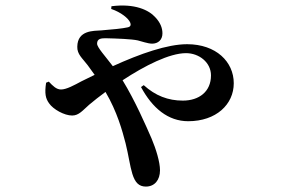

<svg xmlns="http://www.w3.org/2000/svg" viewBox="-20 -615 1040 708"><path d="M160 -314 150 -310C144 -270 148 -252 161 -234C176 -212 217 -189 246 -189C271 -189 285 -208 309 -229C327 -244 347 -260 369 -276C412 -203 431 -133 443 -87C454 -43 459 -3 468 26C478 58 492 73 518 73C550 73 570 49 570 13C570 -18 555 -66 539 -104C518 -152 478 -244 432 -319C514 -373 605 -419 666 -419C714 -419 758 -385 758 -337C758 -277 714 -244 654 -244C600 -244 553 -262 510 -301L500 -294C542 -216 600 -168 674 -168C777 -168 842 -230 842 -308C842 -387 777 -452 670 -452C597 -452 497 -417 396 -371C369 -407 338 -440 338 -454C338 -472 352 -474 369 -474C412 -473 465 -471 488 -466C501 -463 525 -454 541 -454C563 -454 579 -468 579 -492C579 -512 571 -532 553 -551C529 -578 477 -603 391 -592L390 -582C426 -570 454 -547 460 -532C464 -522 461 -516 450 -514C433 -510 393 -506 354 -503C325 -501 266 -504 265 -443C264 -415 284 -400 303 -375L329 -339L280 -315C254 -301 225 -285 205 -285C188 -285 175 -298 160 -314Z"/></svg>

Font: Noto Serif KR
Style: Bold
Weight: 700
Designer: Ryoko NISHIZUKA 西塚涼子 (kana & ideographs); Frank Grießhammer (Latin, Greek & Cyrillic); Wenlong ZHANG 张文龙 (bopomofo); San
Foundry: Adobe
Version: Version 2.001;hotconv 1.1.0;makeotfexe 2.6.0